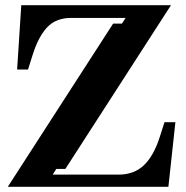

<svg xmlns="http://www.w3.org/2000/svg" viewBox="-20 -720 716 740"><path d="M416 -629H450L464 -651H255Q196 -651 162 -615Q128 -579 106 -509L88 -452H46L62 -700H639L232 -69H197L183 -47H437Q497 -47 535 -83.5Q573 -120 596 -193L614 -249H656L629 0H10Z"/></svg>

Font: Redaction
Style: Bold
Weight: 700
Designer: Jeremy Mickel / Forest Young
Foundry: MCKL
Version: Version 2.001; Redaction Bold